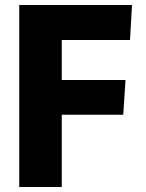

<svg xmlns="http://www.w3.org/2000/svg" viewBox="-20 -748 583 768"><path d="M57 -728H508L500 -588H227V-428H482L473 -289H227V0H57Z"/></svg>

Font: Murecho Thin
Style: Bold
Weight: 700
Version: Version 1.010